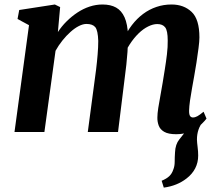

<svg xmlns="http://www.w3.org/2000/svg" viewBox="-20 -587 974 854"><path d="M708.5 247.5 699 217Q721 208 733 196.5Q745 185 750.5 168Q757 152.5 757 132.5Q757 112.5 758.5 90.5Q760 55 777.5 33.2Q795 11.5 809 -6.5L885 -49Q869.5 -30 862.8 -10Q856 10 856 34Q856.5 48 859 67.5Q861.5 87 861.5 105Q861.5 136 848.2 161.8Q835 187.5 809.5 207Q789 223 763.8 233.2Q738.5 243.5 708.5 247.5ZM247.5 -555.5 237.5 -444.5Q254 -470 276.5 -492.2Q299 -514.5 324.8 -531.5Q350.5 -548.5 378.8 -557.8Q407 -567 436 -567Q472 -567 496.2 -553.5Q520.5 -540 534 -510Q547.5 -480 549.5 -429.5Q549.5 -422.5 549.5 -414.8Q549.5 -407 549 -398.8Q548.5 -390.5 547.5 -382L528.5 -409.5Q544.5 -446.5 566.8 -475.5Q589 -504.5 616.5 -525Q644 -545.5 675.8 -556.2Q707.5 -567 743 -567Q797.5 -567 832.2 -534.2Q867 -501.5 867 -420.5Q867 -403.5 863 -372.8Q859 -342 853.8 -308.2Q848.5 -274.5 843.5 -247Q839 -221.5 834 -193.8Q829 -166 825.2 -140Q821.5 -114 821 -94Q821 -76.5 825.8 -70.5Q830.5 -64.5 838 -64.5Q847.5 -64.5 857.8 -70Q868 -75.5 885.5 -90L898.5 -59.5Q893.5 -52 876.5 -35.2Q859.5 -18.5 831 -4.2Q802.5 10 764 10Q728.5 10 710.2 -0.8Q692 -11.5 685.8 -28.8Q679.5 -46 680 -64.5Q680 -81.5 684 -107.2Q688 -133 693.5 -162Q699 -191 703.5 -219Q708 -246 713.2 -279Q718.5 -312 722.5 -345.2Q726.5 -378.5 726 -407Q726 -450.5 714.8 -465.2Q703.5 -480 679.5 -480Q660.5 -480 638.8 -469.2Q617 -458.5 596.2 -438.2Q575.5 -418 557.5 -390.5Q539.5 -363 528 -330L549.5 -406.5Q549 -383.5 547 -355.5Q545 -327.5 542 -299.5Q539 -271.5 535.5 -246.5L505 0H370.5L399.5 -218Q403.5 -246 407.5 -278.5Q411.5 -311 414.2 -344Q417 -377 417 -405Q415.5 -452 403.8 -466.2Q392 -480.5 364.5 -480.5Q349 -480.5 330.8 -471.2Q312.5 -462 293.8 -445.2Q275 -428.5 257.8 -407Q240.5 -385.5 227 -361L177.5 0H44.5L109 -475L58 -502.5L65.5 -542.5L224 -567Z"/></svg>

Font: Merriweather 20pt
Style: Bold Italic
Weight: 700
Italic angle: -7.8°
Version: Version 2.101